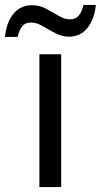

<svg xmlns="http://www.w3.org/2000/svg" viewBox="-74 -755 407 775"><path d="M173 0H85V-536H173ZM-54 -606Q-48 -665 -19.5 -699.5Q9 -734 56 -734Q86 -734 112.5 -719.5Q139 -705 163 -691Q187 -677 208 -677Q231 -677 243.5 -691.5Q256 -706 263 -735H313Q307 -677 279 -642Q251 -607 204 -607Q176 -607 149.5 -621Q123 -635 98.5 -649.5Q74 -664 52 -664Q28 -664 16 -649.5Q4 -635 -3 -606Z"/></svg>

Font: RS Noto Sans
Style: Regular
Weight: 400
Designer: Monotype Design Team
Foundry: Monotype Imaging Inc.
Version: Version 3.10